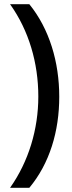

<svg xmlns="http://www.w3.org/2000/svg" viewBox="-20 -739 346 917"><path d="M263 -277C263 -442 216 -601 120 -719H28C118 -593 163 -438 163 -278C163 -122 117 32 28 158H120C217 42 263 -112 263 -277Z"/></svg>

Font: Noto Sans Lao Looped SemiCondensed Medium
Style: Regular
Weight: 500
Width: 4
Designer: Mark Frömberg, Ben Mitchell
Foundry: The Fontpad Ltd
Version: Version 1.002